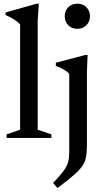

<svg xmlns="http://www.w3.org/2000/svg" viewBox="-20 -730 548 1016"><path d="M179.5 -43.5 252 -19V0H15V-19L86.5 -43.5V-600.5Q65.5 -626 9.5 -650.5V-664L174 -710.5H185.5L179.5 -622ZM389 -577.5Q359.5 -577.5 341 -596.8Q322.5 -616 322.5 -644.5Q322.5 -672.5 341 -691.5Q359.5 -710.5 389 -710.5Q419 -710.5 437.5 -691.5Q456 -672.5 456 -644.5Q456 -616 437.5 -596.8Q419 -577.5 389 -577.5ZM346.5 -339.5Q337.5 -350.5 317.5 -362Q297.5 -373.5 275.5 -381V-398L430.5 -439H443.5L440 -351V37.5Q440 75.5 435.2 101Q430.5 126.5 415.5 148.5Q400.5 170.5 369.2 197.5Q338 224.5 284.5 265L261 238.5Q299 198.5 317.2 173.2Q335.5 148 341 125.5Q346.5 103 346.5 71.5Z"/></svg>

Font: Newsreader Text Medium
Style: Regular
Weight: 500
Designer: Hugues Gentile
Foundry: Production Type
Version: Version 1.002